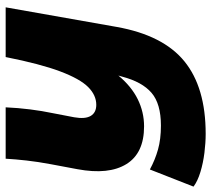

<svg xmlns="http://www.w3.org/2000/svg" viewBox="-76 -500 764 695"><g transform="rotate(-90 306.5 -152.0)"><path d="M170 210Q138 210 101.5 205.5Q65 201 32 191Q-1 181 -21 166L41 8Q76 27 113.5 37.5Q151 48 200 48Q279 48 318.5 14Q358 -20 377 -92L381 -106Q342 -59 295.5 -36Q249 -13 197 -13Q100 -13 60.5 -77Q21 -141 42 -254L60 -350Q69 -398 73.5 -438.5Q78 -479 80 -514H266Q264 -469 258.5 -425.5Q253 -382 245 -344L230 -266Q223 -226 235 -206Q247 -186 275 -186Q310 -186 339.5 -215.5Q369 -245 396 -316.5Q423 -388 448 -514H628L557 -112Q527 56 432.5 133Q338 210 170 210Z"/></g></svg>

Font: Livvic Black
Style: Italic
Weight: 900
Italic angle: -10°
Designer: Jacques Le Bailly, Baron von Fonthausen
Version: Version 1.001; ttfautohint (v1.8.2)